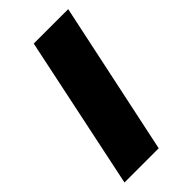

<svg xmlns="http://www.w3.org/2000/svg" viewBox="-170 -557 603 603"><g transform="rotate(-45 131.5 -255.0)"><path d="M3 0 110 -510H263L155 0Z"/></g></svg>

Font: Saira Semi Condensed
Style: Bold Italic
Weight: 700
Width: 4
Italic angle: -12°
Designer: Hector Gatti with collaboration of the Omnibus-Type team
Foundry: Omnibus-Type
Version: Version 1.001; ttfautohint (v1.8)